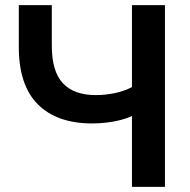

<svg xmlns="http://www.w3.org/2000/svg" viewBox="-20 -725 737 745"><path d="M492 0V-275Q474 -266 448.5 -259.5Q423 -253 394.5 -249.5Q366 -246 338 -246Q201 -246 127 -320Q53 -394 53 -542V-705H181V-548Q181 -448 224 -402Q267 -356 352 -356Q388 -356 424.5 -363.5Q461 -371 492 -387V-705H620V0Z"/></svg>

Font: NunitoSans3
Style: Bold
Weight: 700
Designer: Vernon Adams
Foundry: Vernon Adams
Version: Version 3.101;gftools[0.9.27]